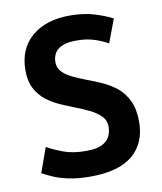

<svg xmlns="http://www.w3.org/2000/svg" viewBox="-82 -775 724 857"><g transform="rotate(-10 280.0 -347.0)"><path d="M260 15Q202 15 160.5 6Q119 -3 91 -15.5Q63 -28 45 -38L85 -150Q115 -133 157.5 -117Q200 -101 260 -101Q307 -101 332 -113.5Q357 -126 367 -146.5Q377 -167 377 -190Q377 -220 356.5 -240Q336 -260 305.5 -274.5Q275 -289 244 -301Q213 -313 180 -327.5Q147 -342 118.5 -364Q90 -386 72.5 -419.5Q55 -453 55 -502Q55 -599 119 -654Q183 -709 292 -709Q355 -709 403.5 -694Q452 -679 484 -662L444 -556Q416 -572 381.5 -583Q347 -594 302 -594Q265 -594 241 -585Q217 -576 205 -558Q193 -540 193 -514Q193 -488 211.5 -469.5Q230 -451 258.5 -438Q287 -425 315 -414Q348 -402 383 -386.5Q418 -371 448 -347Q478 -323 496.5 -284.5Q515 -246 515 -189Q515 -92 451.5 -38.5Q388 15 260 15Z"/></g></svg>

Font: Ubuntu Sans Mono
Style: Bold
Weight: 700
Monospace: yes
Designer: Dalton Maag Ltd
Foundry: Dalton Maag Ltd
Version: Version 1.006